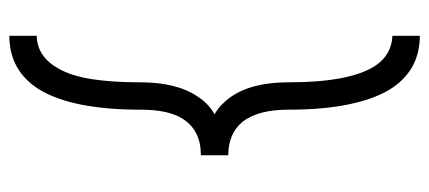

<svg xmlns="http://www.w3.org/2000/svg" viewBox="-280 -560 940 421"><g transform="rotate(-90 190.5 -350.0)"><path d="M322 100V40Q280 38 256 2Q220 -54 220 -187Q220 -284 175 -330Q170 -336 163.5 -341Q157 -346 150 -350Q162 -357 171.5 -366Q181 -375 188 -386Q220 -432 220 -513Q220 -575 227 -619.5Q234 -664 250 -692Q276 -739 322 -740V-800Q245 -800 204 -734Q160 -661 160 -512Q160 -451 140 -420Q115 -380 60 -380V-320Q108 -320 134 -288Q160 -254 160 -188Q160 -114 171 -59Q182 -4 203 32Q244 100 322 100Z"/></g></svg>

Font: Unageo
Style: Light
Weight: 300
Designer: Richard Sepsi
Foundry: Richard Sepsi
Version: Version 2.000